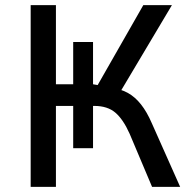

<svg xmlns="http://www.w3.org/2000/svg" viewBox="-20 -725 739 745"><path d="M99 0V-705H197V-398H264V-562H341V-398L359 -395L536 -705H647L444 -364L413 -384Q448 -380 476 -364.5Q504 -349 527 -320Q550 -291 569 -247L679 0H570L483 -206Q458 -262 427.5 -288Q397 -314 346 -314H327L341 -325V-150H264V-314H197V0Z"/></svg>

Font: Nunito Sans 7pt SemiCondensed Medium
Style: Regular
Weight: 500
Width: 4
Designer: Vernon Adams
Foundry: Vernon Adams
Version: Version 3.101;gftools[0.9.27]